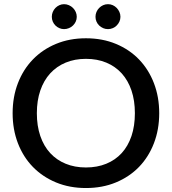

<svg xmlns="http://www.w3.org/2000/svg" viewBox="-20 -916 844 943"><path d="M642.5 -360Q642.5 -422 625.8 -471.5Q609 -521 577.8 -555.5Q546.5 -590 502 -608.5Q457.5 -627 402 -627Q347 -627 302.5 -608.5Q258 -590 226.5 -555.5Q195 -521 178 -471.5Q161 -422 161 -360Q161 -297.5 178 -248Q195 -198.5 226.5 -164.2Q258 -130 302.5 -111.8Q347 -93.5 402 -93.5Q457.5 -93.5 502 -111.8Q546.5 -130 577.8 -164.2Q609 -198.5 625.8 -248Q642.5 -297.5 642.5 -360ZM402 7.5Q321.5 7.5 255.2 -20Q189 -47.5 141.5 -96.2Q94 -145 68 -212.5Q42 -280 42 -360Q42 -440 68 -507.5Q94 -575 141.5 -624Q189 -673 255.2 -700.5Q321.5 -728 402 -728Q483 -728 549.2 -700.5Q615.5 -673 662.8 -624Q710 -575 736 -507.5Q762 -440 762 -360Q762 -280 736 -212.5Q710 -145 662.8 -96.2Q615.5 -47.5 549.2 -20Q483 7.5 402 7.5ZM510.5 -773Q497.5 -773 486.5 -777.8Q475.5 -782.5 467 -790.8Q458.5 -799 453.8 -810Q449 -821 449 -833.5Q449 -846 453.8 -857.2Q458.5 -868.5 467 -877Q475.5 -885.5 486.5 -890.5Q497.5 -895.5 510.5 -895.5Q523 -895.5 534 -890.5Q545 -885.5 553.2 -877Q561.5 -868.5 566.5 -857.2Q571.5 -846 571.5 -833.5Q571.5 -821 566.5 -810Q561.5 -799 553.2 -790.8Q545 -782.5 534 -777.8Q523 -773 510.5 -773ZM294.5 -773Q282.5 -773 271.5 -777.8Q260.5 -782.5 252.2 -790.8Q244 -799 239.2 -810Q234.5 -821 234.5 -833.5Q234.5 -846 239.2 -857.2Q244 -868.5 252.2 -877Q260.5 -885.5 271.5 -890.5Q282.5 -895.5 294.5 -895.5Q307 -895.5 318.5 -890.5Q330 -885.5 338.5 -877Q347 -868.5 352 -857.2Q357 -846 357 -833.5Q357 -821 352 -810Q347 -799 338.5 -790.8Q330 -782.5 318.5 -777.8Q307 -773 294.5 -773Z"/></svg>

Font: Lato
Style: Regular
Weight: 600
Designer: Lukasz Dziedzic
Foundry: tyPoland Lukasz Dziedzic
Version: Version 2.006; 2014-01-15; ttfautohint (v1.4.1)